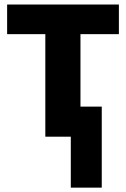

<svg xmlns="http://www.w3.org/2000/svg" viewBox="-20 -608 559 854"><path d="M294.9 -133.8H432.6V226.6H294.9ZM11.7 -456.1V-587.9H508.8V-456.1H337.9V0H181.6V-456.1Z"/></svg>

Font: Gothic A1 Black
Style: Regular
Weight: 900
Version: Version 2.50